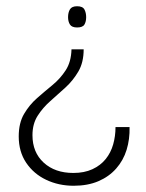

<svg xmlns="http://www.w3.org/2000/svg" viewBox="-20 -396 469 615"><path d="M209 -238H248Q248 -196 231 -167Q214 -138 190 -116Q166 -94 141.5 -72.5Q117 -51 100.5 -25Q84 1 84 37Q84 92 120 125Q156 158 215 158Q250 158 276 146Q302 134 318.5 113.5Q335 93 342.5 66.5Q350 40 350 11H395Q396 50 385.5 84Q375 118 352 144Q329 170 295 184.5Q261 199 216 199Q168 199 128 180Q88 161 64 125.5Q40 90 40 41Q40 -2 57 -31Q74 -60 98.5 -81.5Q123 -103 148 -123.5Q173 -144 190.5 -171Q208 -198 209 -238ZM227 -376Q245 -376 250.5 -365.5Q256 -355 256 -341Q256 -327 250.5 -317.5Q245 -308 227 -308Q210 -308 204 -317.5Q198 -327 198 -341Q198 -356 204 -366Q210 -376 227 -376Z"/></svg>

Font: Darker Grotesque
Style: Regular
Weight: 400
Designer: Gabriel Lam
Foundry: TypeRant
Version: Version 1.000;gftools[0.9.28]